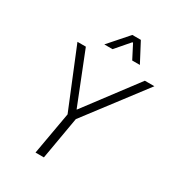

<svg xmlns="http://www.w3.org/2000/svg" viewBox="-210 -1025 1052 1150"><g transform="rotate(30 316.0 -450.0)"><path d="M266 -294 100 -700H158L298 -347H300L566 -700H632L323 -294L272 0H214ZM364 -900H423L493 -767H440L391 -862H386L304 -767H247Z"/></g></svg>

Font: Chakra Petch Light
Style: Italic
Weight: 300
Italic angle: -10°
Designer: Katatrad Aksorn Co.,Ltd.
Foundry: Cadson Demak Co.,Ltd.
Version: Version 1.000; ttfautohint (v1.6)